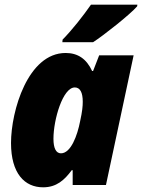

<svg xmlns="http://www.w3.org/2000/svg" viewBox="-20 -789 606 819"><path d="M246 -609H377C421 -637 536 -728 565 -762L566 -769H368C333 -719 289 -663 247 -620ZM164 10C221 10 255 -21 286 -63H290V0H432L550 -553H403L377 -486H373C349 -538 312 -563 260 -563C99 -563 27 -316 27 -179C27 -49 85 10 164 10ZM240 -135C219 -135 208 -157 208 -197C208 -279 248 -416 299 -416C322 -416 333 -394 333 -355C333 -336 331 -314 322 -273C310 -210 282 -135 240 -135Z"/></svg>

Font: Noto Sans UI SemiCondensed Black
Style: Italic
Weight: 900
Width: 4
Italic angle: -372°
Designer: Monotype Design Team
Foundry: Monotype Imaging Inc.
Version: Version 1.901